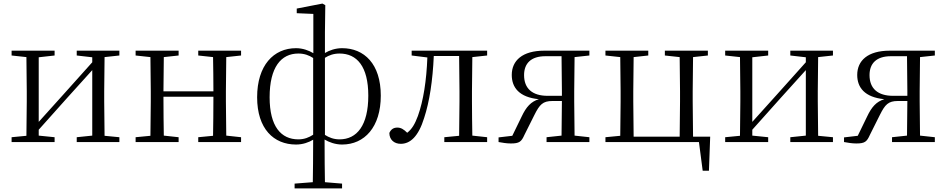

<svg xmlns="http://www.w3.org/2000/svg" viewBox="-20 -796 5304 1076"><path d="M410 -485 497 -475V-447L333 -264L197 -113V-475L286 -485V-512H45V-485L128 -476L130 -285V-227L128 -35L45 -27V0H286V-27L197 -36V-69L357 -248L497 -403V-36L410 -27V0H649V-27L566 -35L564 -227V-285L566 -476L649 -485V-512H410Z M1091 -485 1174 -476C1175 -422 1176 -343 1176 -284H896L898 -476L981 -485V-512H740V-485L823 -476L825 -285V-227L823 -35L740 -27V0H981V-27L898 -36C897 -91 896 -176 896 -254H1176C1176 -176 1175 -91 1174 -35L1091 -27V0H1331V-27L1248 -36L1246 -227V-285L1248 -476L1331 -485V-512H1091Z M1897 14C2023 14 2114 -84 2114 -260C2114 -438 2021 -526 1897 -526C1860 -526 1826 -514 1801 -499V-615L1803 -767L1787 -776L1643 -748V-722L1736 -718V-498C1711 -513 1677 -526 1639 -526C1513 -526 1421 -429 1421 -251C1421 -74 1514 14 1639 14C1677 14 1710 2 1735 -13C1735 88 1734 159 1733 225L1631 233V260H1897V233L1801 225C1800 160 1799 95 1799 -14C1824 1 1859 14 1897 14ZM1735 -41C1712 -26 1686 -15 1652 -15C1555 -15 1491 -87 1491 -251C1491 -419 1555 -496 1652 -496C1686 -496 1712 -486 1735 -471ZM1801 -472C1823 -486 1849 -496 1883 -496C1980 -496 2044 -424 2044 -260C2044 -93 1980 -15 1883 -15C1849 -15 1823 -26 1801 -40Z M2552 0H2710V-27L2627 -36C2626 -91 2625 -173 2625 -227V-285C2625 -338 2626 -420 2627 -476L2710 -485V-512H2287V-485L2375 -474C2370 -344 2353 -233 2322 -146C2305 -100 2288 -72 2262 -52C2243 -71 2227 -81 2207 -81C2185 -81 2171 -71 2162 -51C2162 -13 2189 10 2226 10C2279 10 2325 -31 2357 -135C2387 -226 2405 -345 2411 -482H2553L2555 -285V-227L2553 -35L2470 -27V0Z M3043 0H3283V-27L3200 -36L3198 -227V-285L3200 -476L3283 -485V-512H3030C2907 -512 2848 -456 2848 -376C2848 -306 2889 -251 3000 -240C2956 -227 2929 -197 2904 -144L2851 -35L2774 -26V0C2796 4 2819 8 2843 8C2891 8 2902 -2 2919 -40L2975 -152C3004 -210 3022 -230 3076 -230H3129L3127 -36L3043 -27ZM3129 -259H3049C2963 -259 2917 -300 2917 -375C2917 -440 2955 -481 3037 -481H3127L3129 -285Z M3373 0H3897L3918 161H3953L3960 -30H3864L3862 -227V-285L3864 -476L3947 -485V-512H3706V-485L3789 -476L3791 -285V-227L3789 -30H3531L3529 -227V-285L3531 -476L3613 -485V-512H3373V-485L3456 -476L3458 -285V-227L3456 -35L3373 -27Z M4409 -485 4496 -475V-447L4332 -264L4196 -113V-475L4285 -485V-512H4044V-485L4127 -476L4129 -285V-227L4127 -35L4044 -27V0H4285V-27L4196 -36V-69L4356 -248L4496 -403V-36L4409 -27V0H4648V-27L4565 -35L4563 -227V-285L4565 -476L4648 -485V-512H4409Z M4979 0H5219V-27L5136 -36L5134 -227V-285L5136 -476L5219 -485V-512H4966C4843 -512 4784 -456 4784 -376C4784 -306 4825 -251 4936 -240C4892 -227 4865 -197 4840 -144L4787 -35L4710 -26V0C4732 4 4755 8 4779 8C4827 8 4838 -2 4855 -40L4911 -152C4940 -210 4958 -230 5012 -230H5065L5063 -36L4979 -27ZM5065 -259H4985C4899 -259 4853 -300 4853 -375C4853 -440 4891 -481 4973 -481H5063L5065 -285Z"/></svg>

Font: Noto Serif HK Light
Style: Regular
Weight: 300
Designer: Ryoko NISHIZUKA 西塚涼子 (kana & ideographs); Frank Grießhammer (Latin, Greek & Cyrillic); Wenlong ZHANG 张文龙 (bopomofo); San
Foundry: Adobe
Version: Version 2.001;hotconv 1.1.0;makeotfexe 2.6.0